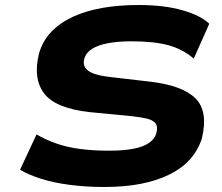

<svg xmlns="http://www.w3.org/2000/svg" viewBox="-20 -736 888 767"><path d="M396 11Q324 11 259 2.5Q194 -6 143.5 -22Q93 -38 60 -58L126 -199Q162 -178 204.5 -163Q247 -148 299.5 -141Q352 -134 415 -134Q472 -134 512 -141.5Q552 -149 575 -165Q598 -181 604 -202Q612 -230 601 -243.5Q590 -257 565.5 -262.5Q541 -268 505 -272L339 -288Q202 -303 156.5 -362.5Q111 -422 136 -523Q151 -574 186 -610Q221 -646 272.5 -669.5Q324 -693 389.5 -704.5Q455 -716 533 -716Q636 -716 709 -695Q782 -674 816 -641L754 -502Q711 -539 654 -555Q597 -571 504 -571Q452 -571 412 -563.5Q372 -556 348 -541Q324 -526 317 -502Q308 -471 333 -453Q358 -435 423 -428L578 -410Q709 -395 761 -343Q813 -291 786 -181Q770 -134 738 -98.5Q706 -63 656 -38.5Q606 -14 541.5 -1.5Q477 11 396 11Z"/></svg>

Font: Nunito Sans 7pt Expanded ExtraBold
Style: Italic
Weight: 800
Width: 7
Italic angle: -9°
Designer: Vernon Adams
Foundry: Vernon Adams
Version: Version 3.101;gftools[0.9.27]